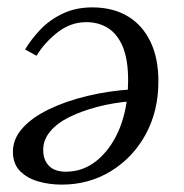

<svg xmlns="http://www.w3.org/2000/svg" viewBox="-20 -490 497 520"><path d="M230 -470Q285 -470 325 -446.5Q365 -423 387 -378Q409 -333 409 -270Q409 -189 374.5 -126Q340 -63 280.5 -26.5Q221 10 147 10Q114 10 84 1.5Q54 -7 34.5 -26.5Q15 -46 15 -79Q15 -114 41 -143Q67 -172 112.5 -194Q158 -216 216 -230Q274 -244 337 -248V-216Q287 -212 243.5 -200.5Q200 -189 167 -172.5Q134 -156 115.5 -133.5Q97 -111 97 -84Q97 -57 112.5 -41Q128 -25 158 -25Q196 -25 226.5 -44Q257 -63 280 -97Q303 -131 315 -175.5Q327 -220 327 -272Q327 -329 312.5 -363.5Q298 -398 272.5 -414Q247 -430 214 -430Q171 -430 135.5 -402Q100 -374 79 -339L48 -356Q64 -383 89 -409.5Q114 -436 149.5 -453Q185 -470 230 -470Z"/></svg>

Font: Brygada 1918
Style: Italic
Weight: 400
Italic angle: -8°
Designer: Mateusz Machalski | Borys Kosmynka | Przemek Hoffer
Foundry: NIEPODLEGLA 2018
Version: Version 3.006